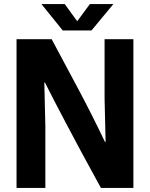

<svg xmlns="http://www.w3.org/2000/svg" viewBox="-20 -920 735 940"><path d="M61 -728H233Q301 -601 365 -481Q429 -361 494 -225H497L492 -438V-728H633V0H474Q418 -102 376 -180Q334 -258 302.5 -318Q271 -378 246 -426Q221 -474 200 -516H197L202 -303V0H61ZM287 -771 183 -900H297L358 -816L420 -900H535L428 -771Z"/></svg>

Font: Murecho SemiBold
Style: Regular
Weight: 600
Designer: Neil Summerour
Foundry: Positype
Version: Version 1.010; ttfautohint (v1.8.3)